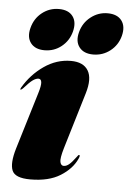

<svg xmlns="http://www.w3.org/2000/svg" viewBox="-50 -691 501 739"><g transform="rotate(5 200.5 -321.5)"><path d="M218.5 -53Q228.5 -53 239 -61.5Q249.5 -70 265 -91Q269.5 -97 270.8 -98.5Q272 -100 274 -100Q280 -100 273 -85Q255 -45.5 210.5 -17.8Q166 10 94.5 10Q36 10 24.5 -17.8Q13 -45.5 30 -103L97 -324Q106 -353.5 104.5 -366.2Q103 -379 93 -379Q83.5 -379 71.2 -370.5Q59 -362 37 -337Q31 -331 28 -331Q24.5 -331 29 -339Q59.5 -391 107.8 -424.5Q156 -458 211.5 -458Q259.5 -458 278 -427.5Q296.5 -397 279 -339L213.5 -121Q201.5 -80.5 204.8 -66.8Q208 -53 218.5 -53ZM106 -490Q69.5 -490 52.5 -512.5Q35.5 -535 45 -571Q54.5 -608 83 -630.5Q111.5 -653 148 -653Q185 -653 201.8 -630.5Q218.5 -608 209 -571Q199.5 -535 171.2 -512.5Q143 -490 106 -490ZM294 -490Q257.5 -490 240.2 -512.5Q223 -535 232.5 -571Q242 -607.5 271 -630.2Q300 -653 336 -653Q373.5 -653 390.5 -630.5Q407.5 -608 398 -571Q388.5 -535 359.8 -512.5Q331 -490 294 -490Z"/></g></svg>

Font: Fraunces 144pt S000 Black
Style: Italic
Weight: 900
Italic angle: -16°
Version: Version 1.000; ttfautohint (v1.8.3)